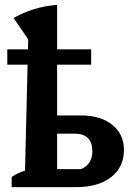

<svg xmlns="http://www.w3.org/2000/svg" viewBox="-20 -770 533 790"><path d="M83 -68 96 -608 36 -696Q77 -719 121 -732.5Q165 -746 215 -750V-74H313Q336 -83 348 -102Q360 -121 360 -146Q360 -220 288 -220H158V-295H313Q394 -295 442 -256.5Q490 -218 490 -153Q490 -82 437 -41Q384 0 293 0H28V-42Q39 -49 52.5 -56Q66 -63 83 -68ZM10 -567H355V-504H10Z"/></svg>

Font: Piazzolla 24pt
Style: Bold
Weight: 700
Designer: Juan Pablo del Peral
Foundry: Huerta Tipografica
Version: Version 2.005